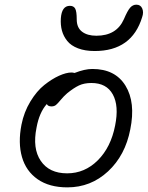

<svg xmlns="http://www.w3.org/2000/svg" viewBox="-20 -769 632 821"><path d="M384.8 -550.8Q343.8 -550.8 313.7 -562.3Q283.7 -573.7 267.6 -593.8Q251.5 -613.8 244.9 -637.9Q238.3 -662.1 240.2 -690.9Q244.1 -744.1 278.8 -744.1Q294.9 -744.1 301.5 -732.2Q308.1 -720.2 308.1 -686Q308.1 -650.9 330.8 -633.5Q353.5 -616.2 392.1 -616.2Q478.5 -616.2 509.8 -687Q525.4 -723.6 536.6 -736.3Q547.9 -749 563 -749Q581.1 -749 588.1 -732.9Q595.2 -716.8 587.9 -695.8Q543.9 -550.8 384.8 -550.8ZM268.1 32.2Q190.9 32.2 141.1 -2.4Q91.3 -37.1 74 -97.4Q56.6 -157.7 71.8 -235.8Q82.5 -290 109.9 -335Q137.2 -379.9 169.4 -405.5Q201.7 -431.2 232.4 -445.1Q263.2 -459 286.1 -459Q291 -459 298.8 -457Q342.3 -474.1 375 -474.1Q472.7 -474.1 516.6 -402.6Q560.5 -331.1 537.1 -215.8Q515.6 -104.5 441.9 -36.1Q368.2 32.2 268.1 32.2ZM136.2 -223.1Q118.2 -134.3 154.3 -81.1Q190.4 -27.8 267.1 -27.8Q342.3 -27.8 398.2 -83.5Q454.1 -139.2 472.2 -231.9Q489.3 -316.4 462.4 -365.2Q435.5 -414.1 371.1 -414.1Q339.8 -414.1 317.6 -403.6Q295.4 -393.1 267.1 -370.1Q252.9 -357.9 240 -342.3Q227.1 -326.7 219.5 -320.3Q211.9 -314 200.2 -314Q184.6 -314 180.2 -324.2Q147.9 -288.1 136.2 -223.1Z"/></svg>

Font: Shantell Sans Bouncy
Style: Italic
Weight: 300
Italic angle: -11.31°
Designer: Stephen Nixon, Anya Danilova, Shantell Martin
Foundry: Arrow Type
Version: Version 1.006;[9816181b4]